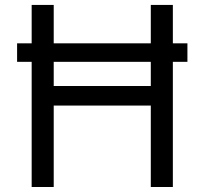

<svg xmlns="http://www.w3.org/2000/svg" viewBox="-20 -747 817 767"><path d="M728.7 -500H670.5V0H582.4V-325.3H194.6V0H106.5V-500H48.3V-573.9H106.5V-727.3H194.6V-573.9H582.4V-727.3H670.5V-573.9H728.7ZM194.6 -500V-403.4H582.4V-500Z"/></svg>

Font: Fast_Sans-Dotted
Style: Regular
Weight: 400
Version: Version 3.018